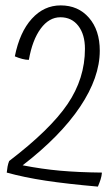

<svg xmlns="http://www.w3.org/2000/svg" viewBox="-20 -661 408 712"><path d="M358 -21Q357 -8 353 4.5Q349 17 343 31Q229 21 149.5 9Q70 -3 5 -21Q6 -32 8 -43Q10 -54 14 -64Q166 -180 230.5 -275Q295 -370 295 -480Q295 -533 270.5 -565Q246 -597 204 -597Q162 -597 131 -555Q100 -513 87 -439Q76 -439 62.5 -442.5Q49 -446 35 -452Q53 -542 98 -591.5Q143 -641 205 -641Q270 -641 310 -595Q350 -549 350 -473Q350 -374 277 -265Q204 -156 64 -48Q136 -34 203 -28Q270 -22 358 -21Z"/></svg>

Font: Atma Light
Style: Regular
Weight: 300
Designer: Gregori Vincens, Jeremie Hornus, Riccardo Olocco, Yoann Minet.
Foundry: black foundry
Version: Version 1.102;PS 1.100;hotconv 1.0.86;makeotf.lib2.5.63406